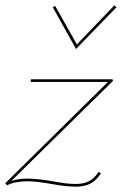

<svg xmlns="http://www.w3.org/2000/svg" viewBox="-21 -687 455 717"><path d="M263 -504 176 -660 185 -665 266 -521 406 -667 414 -660ZM401 -385 22 -12Q52 -20 80 -20Q118 -20 176 -10Q197 -6 219 -3Q241 0 262 0Q291 0 311 -10Q331 -20 347 -45L356 -40Q338 -12 316 -1Q294 10 262 10Q227 10 171 0Q115 -10 81 -10Q35 -10 5 5L-1 -3L382 -381H93L95 -391H399Z"/></svg>

Font: Ysabeau Infant Hairline
Style: Italic
Weight: 100
Italic angle: -12°
Designer: Christian Thalmann (Catharsis Fonts)
Version: Version 0.003